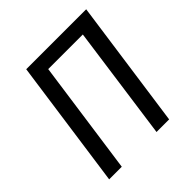

<svg xmlns="http://www.w3.org/2000/svg" viewBox="-184 -829 969 969"><g transform="rotate(-45 300.5 -344.5)"><path d="M478 0H388L473 -611H226L140 0H50L147 -689H575Z"/></g></svg>

Font: Fira Sans Condensed
Style: Italic
Weight: 400
Width: 3
Italic angle: -8°
Designer: bBox Type GmbH & Carrois Corporate GbR & Edenspiekermann AG
Foundry: bBox Type GmbH & Carrois Corporate GbR & Edenspiekermann AG
Version: Version 4.301